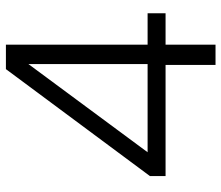

<svg xmlns="http://www.w3.org/2000/svg" viewBox="-70 -683 753 653"><g transform="rotate(-90 306.5 -356.5)"><path d="M412.1 0V-169.9H34.2V-223.1L397.9 -712.9H481V-231H587.9V-169.9H481V0ZM115.2 -231H415V-636.2Z"/></g></svg>

Font: SVN-Poppins Light
Style: Regular
Weight: 300
Designer: Ninad Kale (Devanagari), Jonny Pinhorn (Latin)
Foundry: Indian Type Foundry
Version: Version 3.002 2017